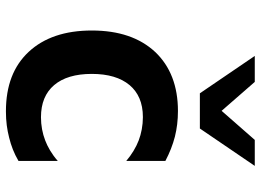

<svg xmlns="http://www.w3.org/2000/svg" viewBox="-135 -723 872 642"><g transform="rotate(90 301.0 -402.0)"><path d="M292 -634.3H409.7L534.7 -817.9H447.8L350.6 -707L253.9 -817.9H167ZM352.5 14.2C386.2 14.2 413.1 10.3 440.4 3.4C467.8 -3.4 492.2 -12.7 518.1 -27.8V-159.2C495.1 -138.7 470.2 -125 449.7 -117.2C425.8 -107.9 399.4 -103 372.1 -103C325.2 -103 289.6 -117.7 264.6 -147C239.7 -176.3 227.1 -218.3 227.1 -272.9C227.1 -327.6 239.7 -369.6 264.6 -399.4C288.6 -427.7 323.2 -443.8 371.6 -443.8C399.4 -443.8 426.8 -438.5 449.7 -429.7C472.7 -420.9 497.1 -406.2 518.1 -388.2V-519C491.2 -533.2 463.9 -543.9 437 -550.8C409.7 -557.6 381.8 -561 351.1 -561C268.1 -561 201.7 -535.6 153.8 -484.9C106 -433.6 82 -363.3 82 -272.9C82 -183.1 106 -112.8 153.3 -62C200.7 -11.2 266.1 14.2 352.5 14.2Z"/></g></svg>

Font: Hack
Style: Bold
Weight: 700
Monospace: yes
Designer: Christopher Simpkins
Foundry: Christopher Simpkins
Version: Version 2.010